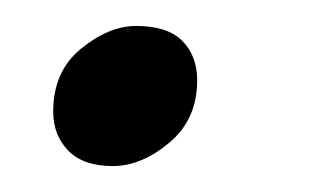

<svg xmlns="http://www.w3.org/2000/svg" viewBox="-20 -116 249 148"><path d="M67 12Q44 12 32.5 0Q21 -12 21 -30Q21 -61 42.5 -78.5Q64 -96 85 -96Q109 -96 120.5 -84.5Q132 -73 132 -54Q132 -24 110.5 -6Q89 12 67 12Z"/></svg>

Font: Petrona Medium
Style: Italic
Weight: 500
Italic angle: -9°
Designer: Ringo R. Seeber
Foundry: Ringo R. Seeber
Version: Version 2.001; ttfautohint (v1.8.3)